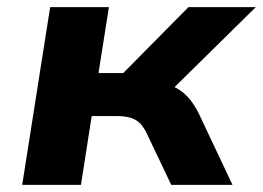

<svg xmlns="http://www.w3.org/2000/svg" viewBox="-20 -516 734 536"><path d="M42 0 120 -496H284L255 -312H324L506 -496H694L436 -242L417 -286Q446 -283 467 -273Q488 -263 504.5 -245Q521 -227 535 -199L629 0H458L389 -145Q380 -163 369.5 -173Q359 -183 343.5 -187.5Q328 -192 305 -192H236L206 0Z"/></svg>

Font: Nunito Sans 10pt SemiExpanded ExtraBold
Style: Italic
Weight: 800
Width: 6
Italic angle: -9°
Designer: Vernon Adams
Foundry: Vernon Adams
Version: Version 3.101;gftools[0.9.27]